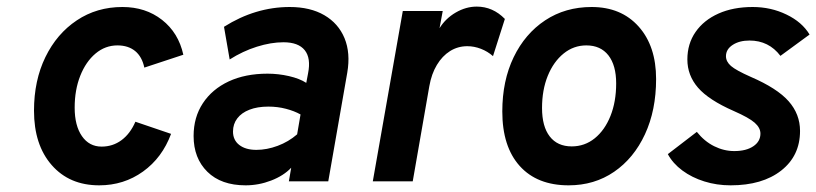

<svg xmlns="http://www.w3.org/2000/svg" viewBox="-20 -544 2449 576"><path d="M277.6 12Q188.2 12 135.1 -48.8Q82 -109.5 82 -212Q82 -302.5 116.2 -372.7Q150.4 -442.9 210.4 -482.9Q270.3 -523 347.4 -523Q416.8 -523 466.1 -484.4Q515.4 -445.8 530 -379.8L413 -341.2Q406.1 -373.9 385.4 -390.9Q364.6 -407.8 332.4 -407.8Q295.7 -407.8 266.6 -383.4Q237.5 -358.9 220.8 -316.7Q204 -274.5 204 -221Q204 -167.1 225.8 -135.6Q247.6 -104.2 284.8 -104.2Q318.4 -104.2 344.5 -123.5Q370.7 -142.9 386.2 -178.8L493.2 -142.4Q466.6 -70.7 409.1 -29.4Q351.5 12 277.6 12Z M716.8 12Q643.4 12 602.1 -28.7Q560.8 -69.4 560.8 -136Q560.8 -192.2 588.6 -234.3Q616.4 -276.5 666.2 -299.8Q716 -323 782.6 -323Q815 -323 846.9 -315.7Q878.7 -308.4 898.8 -295.4L904.2 -324Q913.3 -369.6 894.2 -393.4Q875.1 -417.2 830.4 -417.2Q793 -417.2 750.7 -403.9Q708.4 -390.6 669 -365.6L652 -463.6Q699.2 -493.4 748.5 -508.2Q797.8 -523 849 -523Q910.7 -523 953 -498.4Q995.2 -473.8 1013.6 -429.4Q1031.9 -384.9 1021.8 -326L964.8 0H846.6L853.6 -40.8Q830.9 -16.8 793.5 -2.4Q756.2 12 716.8 12ZM749.2 -94.4Q780.5 -94.4 813 -106.5Q845.6 -118.6 871.4 -141L881.6 -200.6Q863 -211.1 837.9 -217.6Q812.8 -224.2 785.2 -224.2Q752.2 -224.2 728.4 -214.9Q704.6 -205.7 691.8 -188.8Q679 -172 679 -149.4Q679 -123.6 698 -109Q716.9 -94.4 749.2 -94.4Z M1098.4 0 1188.4 -511H1308.2L1298.6 -459.4Q1316.6 -488.6 1347.2 -506.4Q1377.8 -524.2 1410.2 -524.2Q1458.5 -524.2 1494.6 -487.2L1459 -375.6Q1442.9 -389.8 1422.7 -397.6Q1402.5 -405.4 1382 -405.4Q1353.6 -405.4 1330.2 -390.8Q1306.8 -376.1 1290.7 -349.3Q1274.5 -322.5 1268 -285.6L1218.2 0Z M1685.9 12Q1591.5 12 1539.2 -46Q1486.9 -104.1 1486.9 -209.6Q1486.9 -301.8 1521 -372.4Q1555.1 -443 1615.5 -483Q1676 -523 1754.9 -523Q1843.5 -523 1895.9 -464.4Q1948.3 -405.7 1948.3 -307Q1948.3 -213.2 1914.9 -141.2Q1881.5 -69.2 1822.3 -28.6Q1763.1 12 1685.9 12ZM1695.1 -104.8Q1734.1 -104.8 1764.2 -129.1Q1794.3 -153.4 1811.4 -196.1Q1828.5 -238.8 1828.5 -293.8Q1828.5 -348.1 1805.2 -378Q1781.8 -407.8 1739.1 -407.8Q1700.9 -407.8 1670.8 -383.4Q1640.6 -358.9 1623.3 -316.5Q1606.1 -274.1 1606.1 -220Q1606.1 -164.5 1629.2 -134.7Q1652.3 -104.8 1695.1 -104.8Z M2171.7 12Q2130.3 12 2093 0.3Q2055.7 -11.3 2027.1 -32.5Q1998.6 -53.6 1983.5 -81.6L2070.5 -148.4Q2093.1 -120 2122.4 -105.4Q2151.7 -90.8 2182.9 -90.8Q2218.6 -90.8 2239.9 -105.2Q2261.3 -119.5 2261.3 -143.2Q2261.3 -160.6 2244.1 -175.8Q2226.9 -191 2181.3 -211Q2106.1 -244 2074.1 -280.9Q2042.1 -317.9 2042.1 -365.6Q2042.1 -412.7 2066.7 -448.1Q2091.3 -483.6 2135.4 -503.3Q2179.4 -523 2238.1 -523Q2292.7 -523 2339.4 -500.4Q2386.2 -477.9 2408.7 -440.4L2321.3 -376.4Q2286.4 -422.4 2228.5 -422.4Q2198 -422.4 2177.9 -409.2Q2157.9 -396.1 2157.9 -375.4Q2157.9 -359.2 2172.9 -346.1Q2188 -333 2232.3 -313.4Q2311.5 -279.2 2345.8 -240.4Q2380.1 -201.6 2380.1 -151.2Q2380.1 -76.6 2323.6 -32.3Q2267.1 12 2171.7 12Z"/></svg>

Font: Overpass
Style: Italic
Weight: 400
Italic angle: -10°
Designer: Delve Withrington, Dave Bailey, Thomas Jockin
Foundry: Delve Fonts LLC
Version: Version 4.000